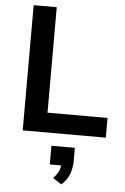

<svg xmlns="http://www.w3.org/2000/svg" viewBox="-64 -750 699 1077"><g transform="rotate(5 286.0 -211.0)"><path d="M81 0V-705H211V-111H549V0ZM323 283 274 251Q297 228 305.5 206.5Q314 185 314 161L341 177H249V72H381V143Q381 184 368 219.5Q355 255 323 283Z"/></g></svg>

Font: Nunito Sans 11pt
Style: Bold
Weight: 700
Version: Version 3.101;gftools[0.9.27]